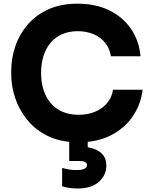

<svg xmlns="http://www.w3.org/2000/svg" viewBox="-20 -772 840 1068"><path d="M417 19.5Q317.8 19.5 246.9 -15.1Q176 -49.8 130.8 -106.1Q85.5 -162.5 64 -228.4Q42.5 -294.2 42.5 -356V-378Q42.5 -446.2 64.5 -512.6Q86.5 -579 132.1 -633Q177.8 -687 247.5 -719.2Q317.2 -751.5 411.8 -751.5Q511.2 -751.5 586.9 -714.9Q662.5 -678.2 708 -612.4Q753.5 -546.5 761.8 -459H597.2Q590 -503 564.8 -534.1Q539.5 -565.2 500.4 -581.9Q461.2 -598.5 411.8 -598.5Q363.2 -598.5 325.1 -581.6Q287 -564.8 261.2 -534Q235.5 -503.2 222 -460.8Q208.5 -418.2 208.5 -366Q208.5 -314.5 222 -272Q235.5 -229.5 262.2 -198.2Q289 -167 327.8 -150.2Q366.5 -133.5 417 -133.5Q493 -133.5 545.4 -170.8Q597.8 -208 608.8 -273H773.2Q764 -192.8 719.4 -126.2Q674.8 -59.8 598.4 -20.1Q522 19.5 417 19.5ZM411 276.5Q386 276.5 362.8 272.8Q339.5 269 325.5 264.2V161.8Q340.5 166.5 360.9 170.2Q381.2 174 404.2 174Q434.5 174 449.2 166.9Q464 159.8 464 146Q464 134.8 453.1 129.1Q442.2 123.5 418.5 123.5H365V-13H468V86.5L406.8 43.5H420.5Q490 43.5 530.8 69.8Q571.5 96 571.5 149.2Q571.5 202.2 530.1 239.4Q488.8 276.5 411 276.5Z"/></svg>

Font: SVN-Sora Variable
Style: Regular
Weight: 400
Designer: Jonathan Barnbrook, Julián Moncada
Foundry: Barnbrook Fonts
Version: Version 2.000 - Viet hoa boi STYLEno.1 Fonts